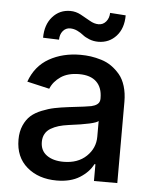

<svg xmlns="http://www.w3.org/2000/svg" viewBox="-54 -795 677 852"><g transform="rotate(5 284.5 -369.0)"><path d="M230 12.2Q149.4 12.2 97.7 -32Q45.9 -76.2 45.9 -154.3Q45.9 -189.9 58.1 -217.5Q70.3 -245.1 89.1 -261.7Q107.9 -278.3 137.2 -290Q166.5 -301.8 192.9 -307.1Q219.2 -312.5 254.9 -316.9Q340.8 -326.7 355 -330.1Q386.2 -337.4 391.1 -356Q392.6 -360.4 392.6 -366.7V-369.1Q392.6 -416 366.2 -441.4Q339.8 -466.8 289.1 -466.8Q239.3 -466.8 207.3 -445.1Q175.3 -423.3 162.1 -390.6L62.5 -413.6Q87.9 -484.4 148.2 -518.6Q208.5 -552.7 287.6 -552.7Q311 -552.7 333.5 -549.6Q356 -546.4 380.9 -538.8Q405.8 -531.2 426.3 -516.8Q446.8 -502.4 463.6 -482.4Q480.5 -462.4 490 -431.4Q499.5 -400.4 499.5 -362.3V0H395.5V-74.7H391.1Q373.5 -39.1 332.8 -13.4Q292 12.2 230 12.2ZM253.4 -73.2Q316.9 -73.2 355 -109.6Q393.1 -146 393.1 -196.8V-267.1Q378.4 -252.4 261.7 -237.8Q236.8 -234.4 218 -228.8Q199.2 -223.1 183.1 -213.6Q167 -204.1 158.4 -188.7Q149.9 -173.3 149.9 -152.8Q149.9 -114.3 178.2 -93.8Q206.5 -73.2 253.4 -73.2ZM186.5 -611.3 115.2 -613.8Q115.2 -671.9 146.5 -707.3Q177.7 -742.7 225.6 -742.7Q250 -742.7 272.5 -730.7Q294.9 -718.8 315.2 -706.8Q335.4 -694.8 355 -694.8Q375 -694.8 388.2 -710.4Q401.4 -726.1 401.9 -749.5L471.7 -744.6Q471.7 -686.5 440.4 -652.1Q409.2 -617.7 361.3 -617.2Q338.9 -617.2 320.1 -624.8Q301.3 -632.3 290.3 -641.4Q279.3 -650.4 263.7 -658Q248 -665.5 231.4 -665.5Q211.9 -665.5 199.2 -650.1Q186.5 -634.8 186.5 -611.3Z"/></g></svg>

Font: Karasuma Gothic
Style: Regular
Weight: 500
Designer: Rasmus Andersson / Ryoko Nishizuka
Foundry: Genbu
Version: Version 1.00